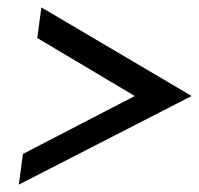

<svg xmlns="http://www.w3.org/2000/svg" viewBox="-20 -542 539 520"><path d="M31 -42 499 -282 92 -522 81 -439 345 -282 42 -125Z"/></svg>

Font: Charger
Style: BdIt
Weight: 400
Designer: Jasper
Foundry: Cannot Into Space Fonts
Version: Version 0.98